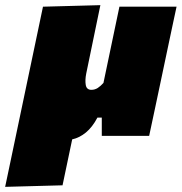

<svg xmlns="http://www.w3.org/2000/svg" viewBox="-79 -528 706 746"><path d="M-59 198Q-48 146 -37 93.5Q-26 41 -13 -21L39.5 -271Q55.5 -346 66.2 -398.2Q77 -450.5 88 -502L311 -508Q300.5 -457.5 290 -406.5Q279.5 -355.5 268.5 -302.5L256 -242Q251 -216.5 254.2 -197.8Q257.5 -179 276 -179Q289.5 -179 300.8 -186.2Q312 -193.5 323 -206L343 -301.5Q354.5 -355.5 364.2 -402.8Q374 -450 385 -502H607Q599.5 -466.5 592.2 -433Q585 -399.5 577 -361.2Q569 -323 558.5 -273.5L545 -209.5Q535.5 -164 524 -110.2Q512.5 -56.5 500.5 0H316.5V-71H299.5Q280 -34 254.8 -13.2Q229.5 7.5 201.5 13.5Q191.5 59.5 182.8 102.5Q174 145.5 164 192Z"/></svg>

Font: Commissioner Black
Style: Italic
Weight: 900
Italic angle: -12°
Designer: Kostas Bartsokas
Foundry: Kostas Bartsokas
Version: Version 1.000; ttfautohint (v1.8.3)